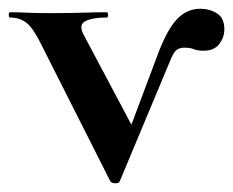

<svg xmlns="http://www.w3.org/2000/svg" viewBox="-37 -414 533 439"><path d="M215 0 62 -303Q40 -349 24 -361.5Q8 -374 -14 -374Q-17 -374 -17 -380Q-17 -386 -14 -386Q3 -386 24.5 -385Q46 -384 83 -384Q124 -384 153 -385Q182 -386 207 -386Q210 -386 210 -380Q210 -374 207 -374Q176 -374 159 -366Q142 -358 154 -335L274 -109L223 -21L322 -285Q344 -345 367 -369.5Q390 -394 421 -394Q442 -394 459 -383.5Q476 -373 476 -347Q476 -329 464.5 -313.5Q453 -298 428 -298Q415 -298 406.5 -301.5Q398 -305 384 -305Q374 -305 367 -300Q360 -295 352 -275L237 0Q236 5 227 5Q218 5 215 0Z"/></svg>

Font: Cormorant Garamond Light
Style: Regular
Weight: 300
Designer: Christian Thalmann (Catharsis Fonts)
Foundry: Catharsis Fonts
Version: Version 4.001